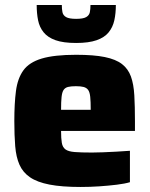

<svg xmlns="http://www.w3.org/2000/svg" viewBox="-20 -736 598 764"><path d="M301 8Q226 8 177 -1.5Q128 -11 99.5 -30.5Q71 -50 57.5 -80.5Q44 -111 40.5 -154.5Q37 -198 37 -254Q37 -324 43.5 -374Q50 -424 73 -456Q96 -488 146 -503Q196 -518 283 -518Q353 -518 397 -509Q441 -500 465.5 -481Q490 -462 501 -431.5Q512 -401 514.5 -356.5Q517 -312 517 -254V-215H223Q223 -185 226 -167.5Q229 -150 240.5 -141.5Q252 -133 277.5 -131Q303 -129 346 -129Q365 -129 389.5 -130Q414 -131 442.5 -132.5Q471 -134 497 -136V-11Q477 -5 444.5 -1Q412 3 375 5.5Q338 8 301 8ZM341 -283V-299Q341 -332 339 -351Q337 -370 330.5 -378.5Q324 -387 312.5 -390Q301 -393 282 -393Q262 -393 250.5 -390Q239 -387 233 -378Q227 -369 225 -350Q223 -331 223 -299H358ZM283 -565Q232 -565 201 -576Q170 -587 153.5 -607.5Q137 -628 131.5 -655.5Q126 -683 126 -716H226Q226 -700 228.5 -687.5Q231 -675 243 -668Q255 -661 283 -661Q311 -661 323 -668Q335 -675 337.5 -687.5Q340 -700 340 -716H441Q441 -683 435 -655.5Q429 -628 412.5 -607.5Q396 -587 364.5 -576Q333 -565 283 -565Z"/></svg>

Font: Saira Thin ExtraBold
Style: Regular
Weight: 800
Version: Version 1.101